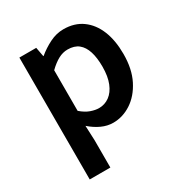

<svg xmlns="http://www.w3.org/2000/svg" viewBox="-182 -703 1000 1056"><g transform="rotate(-30 318.5 -175.0)"><path d="M83 219V-555H190L201 -496H203Q239 -526 282 -547.5Q325 -569 370 -569Q440 -569 489 -533.5Q538 -498 563.5 -435Q589 -372 589 -286Q589 -191 555 -124Q521 -57 467 -21.5Q413 14 352 14Q315 14 279 -2.5Q243 -19 210 -48L214 45V219ZM324 -95Q361 -95 390.5 -116.5Q420 -138 437 -180Q454 -222 454 -284Q454 -340 441.5 -379.5Q429 -419 403 -440Q377 -461 334 -461Q304 -461 275 -445.5Q246 -430 214 -399V-141Q244 -115 272.5 -105Q301 -95 324 -95Z"/></g></svg>

Font: Noto Sans KR SemiBold
Style: Regular
Weight: 600
Designer: Ryoko NISHIZUKA  (kana, bopomofo & ideographs); Paul D. Hunt (Latin, Greek & Cyrillic); Sandoll Communications , Soo-you
Foundry: Adobe
Version: Version 2.004-H2;hotconv 1.0.118;makeotfexe 2.5.65603